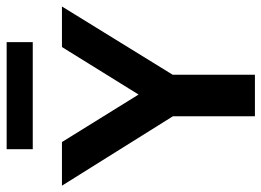

<svg xmlns="http://www.w3.org/2000/svg" viewBox="-147 -679 806 592"><g transform="rotate(-90 256.0 -383.0)"><path d="M193.5 0V-303.5L220 -210.5L-20.5 -595H114L278 -330.5H243L407 -595H532L295 -210.5L321.5 -302V0ZM92 -685V-765.5H422V-685Z"/></g></svg>

Font: Encode Sans SC SemiCondensed SemiBold
Style: Regular
Weight: 600
Width: 4
Designer: Multiple Designers
Foundry: Impallari Type
Version: Version 3.002